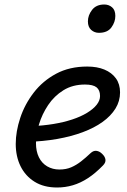

<svg xmlns="http://www.w3.org/2000/svg" viewBox="-20 -815 566 854"><path d="M234 19Q175 19 134 -6.5Q93 -32 71.5 -75.5Q50 -119 50 -175Q50 -230 70 -290.5Q90 -351 130 -403Q170 -455 229.5 -487Q289 -519 368 -519Q412 -519 444.5 -505.5Q477 -492 495.5 -466.5Q514 -441 514 -404Q514 -365 493.5 -332Q473 -299 436 -272.5Q399 -246 348 -227Q297 -208 235 -197Q173 -186 102 -184L122 -254Q172 -256 217.5 -263.5Q263 -271 301 -283.5Q339 -296 367 -313Q395 -330 410 -349Q425 -368 425 -388Q425 -414 409.5 -426.5Q394 -439 358 -439Q303 -439 262 -413.5Q221 -388 194 -347.5Q167 -307 153.5 -262Q140 -217 140 -178Q140 -142 153 -115.5Q166 -89 190 -75Q214 -61 244 -61Q274 -61 297 -71Q320 -81 341 -97.5Q362 -114 383 -134Q396 -146 409.5 -144Q423 -142 434 -131Q447 -119 449 -105.5Q451 -92 438 -79Q404 -44 371 -22.5Q338 -1 304 9Q270 19 234 19ZM420 -669Q400 -669 385.5 -682Q371 -695 371 -720Q371 -747 389.5 -771Q408 -795 444 -795Q464 -795 478.5 -782.5Q493 -770 493 -744Q493 -717 475.5 -693Q458 -669 420 -669Z"/></svg>

Font: Playwrite CO
Style: Regular
Weight: 400
Designer: Veronika Burian, José Scaglione
Foundry: TypeTogether
Version: Version 1.000